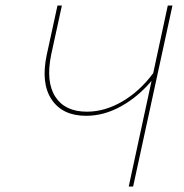

<svg xmlns="http://www.w3.org/2000/svg" viewBox="-20 -678 668 698"><path d="M590 -658H607L464 0H448L531 -384Q482 -326 420 -291.5Q358 -257 293 -257Q207 -257 167.5 -316.5Q128 -376 150 -479L189 -658H205L166 -479Q146 -381 181 -326.5Q216 -272 296 -272Q361 -272 424.5 -309Q488 -346 537 -412Z"/></svg>

Font: EauTestText Thin
Style: Italic
Weight: 250
Italic angle: -12°
Designer: Christian Thalmann (Catharsis Fonts)
Version: Version 0.001;PS 000.001;hotconv 1.0.88;makeotf.lib2.5.64775